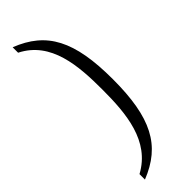

<svg xmlns="http://www.w3.org/2000/svg" viewBox="-292 -765 898 898"><g transform="rotate(-45 157.5 -315.5)"><path d="M43 86V122C205 58 269 -61 269 -316C269 -571 205 -690 43 -753V-717C188 -644 200 -475 200 -316C200 -157 186 9 43 86Z"/></g></svg>

Font: Noto Serif Ethiopic Light
Style: Regular
Weight: 300
Designer: Monotype Design Team
Foundry: Monotype Imaging Inc.
Version: Version 2.102